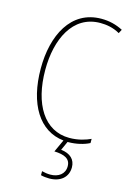

<svg xmlns="http://www.w3.org/2000/svg" viewBox="-141 -794 757 1103"><g transform="rotate(15 237.5 -242.0)"><path d="M377 145C377 99 347 69 291 63L315 10C316 10 317 10 318 10C368 10 413 -2 444 -18V-43C416 -30 373 -15 318 -15C169 -15 84 -154 84 -358C84 -537 156 -699 321 -699C356 -699 397 -693 437 -670L449 -693C408 -714 367 -724 321 -724C139 -724 57 -554 57 -359C57 -147 144 -7 290 8L256 82C316 84 352 100 352 145C352 192 315 217 267 217C250 217 232 214 217 210V234C232 238 251 240 267 240C334 240 377 203 377 145Z"/></g></svg>

Font: Noto Sans Kannada Condensed Thin
Style: Regular
Weight: 100
Width: 3
Designer: Jelle Bosma - Monotype Design Team
Foundry: Monotype Imaging Inc.
Version: Version 2.005